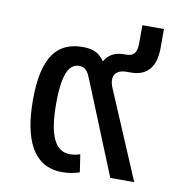

<svg xmlns="http://www.w3.org/2000/svg" viewBox="-71 -646 646 719"><g transform="rotate(10 252.0 -287.0)"><path d="M278 -1 268 -68C255 -63 240 -61 230 -61C170 -61 146 -124 146 -240C146 -362 173 -393 207 -393C232 -393 241 -377 252 -349L394 0H485L344 -332C324 -379 346 -402 385 -402H400C467 -402 495 -443 495 -513V-584H413V-517C413 -478 400 -465 372 -465H365C329 -465 305 -451 291 -425C271 -453 250 -465 208 -465C111 -465 58 -402 58 -238C58 -92 100 10 212 10C234 10 261 6 278 -1Z"/></g></svg>

Font: Noto Sans Thai
Style: Regular
Weight: 400
Designer: Monotype Design Team
Foundry: Monotype Imaging Inc.
Version: Version 1.901